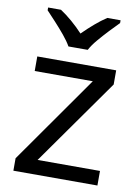

<svg xmlns="http://www.w3.org/2000/svg" viewBox="-86 -824 642 882"><g transform="rotate(10 235.0 -383.0)"><path d="M431 0H39V-58L327 -468H56V-536H424V-470L140 -68H431ZM189 -606Q176 -629 154 -655.5Q132 -682 108 -708Q84 -734 66 -753V-766H126Q152 -749 180 -725Q208 -701 233 -674Q260 -701 288 -725Q316 -749 342 -766H404V-753Q385 -734 360.5 -708Q336 -682 313.5 -655.5Q291 -629 279 -606Z"/></g></svg>

Font: Noto Sans Georgian
Style: Regular
Weight: 400
Designer: Monotype Design Team, Akaki Razmadze
Foundry: Google LLC
Version: Version 2.002